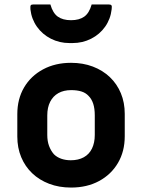

<svg xmlns="http://www.w3.org/2000/svg" viewBox="-20 -833 640 865"><path d="M300 -550Q354 -550 398.5 -533Q443 -516 475 -485.5Q507 -455 524.5 -413Q542 -371 542 -320V-219Q542 -151 511.5 -99Q481 -47 426.5 -17.5Q372 12 300 12Q246 12 201.5 -5Q157 -22 125 -52.5Q93 -83 75.5 -125Q58 -167 58 -218V-319Q58 -387 88.5 -439Q119 -491 174 -520.5Q229 -550 300 -550ZM301 -427Q267 -427 243 -413.5Q219 -400 206 -374.5Q193 -349 193 -313V-225Q193 -197 201 -175.5Q209 -154 223 -138Q236 -125 255.5 -118Q275 -111 299 -111Q333 -111 357.5 -124.5Q382 -138 394.5 -164Q407 -190 407 -225V-313Q407 -344 400 -365.5Q393 -387 379 -401Q366 -415 346.5 -421Q327 -427 301 -427ZM300 -742Q337 -742 359.5 -758Q382 -774 393 -813Q412 -813 430.5 -813Q449 -813 469 -813Q479 -813 482 -809Q485 -805 483 -791Q478 -747 453.5 -712.5Q429 -678 390.5 -658.5Q352 -639 307 -639H293Q248 -639 209.5 -658.5Q171 -678 146.5 -712.5Q122 -747 117 -791Q116 -805 118.5 -809Q121 -813 131 -813Q151 -813 169.5 -813Q188 -813 207 -813Q218 -774 240.5 -758Q263 -742 300 -742Z"/></svg>

Font: Recursive Monospace
Style: Bold
Weight: 700
Version: Version 1.047